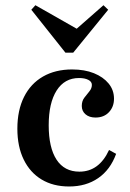

<svg xmlns="http://www.w3.org/2000/svg" viewBox="-20 -689 487 721"><path d="M239.5 11.3Q179.8 11.3 136.3 -14.9Q92.7 -41.1 69 -89.9Q45.2 -138.7 45.2 -205.6Q45.2 -275 70.2 -325Q95.2 -375 141.5 -401.6Q187.9 -428.2 250.8 -428.2Q297.6 -428.2 332.7 -414.1Q367.7 -400 387.9 -375.4Q408.1 -350.8 408.1 -318.5Q408.1 -287.9 389.1 -267.7Q370.2 -247.6 338.7 -247.6Q315.3 -247.6 301.2 -259.7Q287.1 -271.8 287.1 -291.1Q287.1 -309.7 296.8 -322.2Q306.5 -334.7 315.7 -346Q325 -357.3 325 -370.2Q325 -382.3 311.7 -389.1Q298.4 -396 276.6 -396Q222.6 -396 192.7 -349.2Q162.9 -302.4 162.9 -218.5Q162.9 -134.7 192.3 -89.5Q221.8 -44.4 278.2 -44.4Q315.3 -44.4 343.1 -64.9Q371 -85.5 389.5 -125.8L416.1 -111.3Q394.4 -51.6 348.8 -20.2Q303.2 11.3 239.5 11.3ZM368.5 -669.4 386.3 -652.4 254.8 -491.1H225.8L97.6 -652.4L112.9 -669.4L288.7 -569.4L242.7 -558.9Z"/></svg>

Font: Playfair
Style: Bold
Weight: 700
Designer: Claus Eggers Sørensen
Foundry: Claus Eggers Sørensen
Version: Version 2.001;gftools[0.9.30]